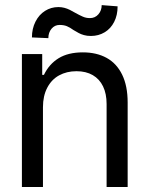

<svg xmlns="http://www.w3.org/2000/svg" viewBox="-20 -746 597 766"><path d="M151.4 0H67.4V-530.3H148.4V-447.3H155.3Q175.8 -490.2 213.9 -513.7Q252 -537.1 310.5 -537.1Q365.2 -537.1 405.3 -515.1Q445.3 -493.2 467.3 -448.2Q489.3 -403.3 489.3 -336.9V0H405.3V-331.1Q405.3 -372.1 391.1 -401.4Q377 -430.7 350.1 -446.3Q323.2 -461.9 285.2 -461.9Q246.1 -461.9 215.8 -445.3Q185.5 -428.7 168.5 -396Q151.4 -363.3 151.4 -318.4ZM212.9 -717.8Q225.6 -717.8 236.8 -714.8Q248 -711.9 258.8 -706.5Q269.5 -701.2 279.3 -695.3Q296.9 -685.5 310.1 -679.7Q323.2 -673.8 338.9 -673.8Q359.4 -673.8 372.6 -689Q385.7 -704.1 385.7 -725.6L449.2 -720.7Q449.2 -685.5 435.5 -658.7Q421.9 -631.8 397.5 -617.2Q373 -602.5 342.8 -602.5Q327.1 -602.5 314.9 -606Q302.7 -609.4 293.9 -614.3Q285.2 -619.1 273.4 -626Q258.8 -636.7 246.6 -641.6Q234.4 -646.5 217.8 -646.5Q198.2 -646.5 185.5 -631.3Q172.9 -616.2 172.9 -593.8L107.4 -596.7Q107.4 -631.8 121.6 -659.7Q135.7 -687.5 159.7 -702.6Q183.6 -717.8 212.9 -717.8Z"/></svg>

Font: Pretendard JP Variable
Style: Regular
Weight: 400
Designer: Base glyphs from Inter by Rasmus Andersson; Hangul glyphs from Noto Sans CJK(Source Han Sans) by Jang Soo-young and Kang
Foundry: Kil Hyung-jin
Version: Version 1.307;Glyphs 3.2 (3192)